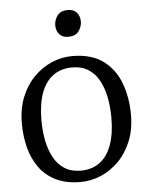

<svg xmlns="http://www.w3.org/2000/svg" viewBox="-55 -828 685 884"><g transform="rotate(-5 287.5 -386.0)"><path d="M35.5 -281Q35.5 -349.5 57.2 -403Q79 -456.5 116 -493.8Q153 -531 198.8 -550.5Q244.5 -570 292.5 -570Q382 -570 436.2 -529.8Q490.5 -489.5 515 -423Q539.5 -356.5 539.5 -278Q539.5 -210 517.8 -156.2Q496 -102.5 459 -65.2Q422 -28 376.2 -8.5Q330.5 11 282.5 11Q215.5 11 168.2 -12.2Q121 -35.5 91.8 -76Q62.5 -116.5 49 -169.2Q35.5 -222 35.5 -281ZM287.5 -41Q338 -41 374 -67Q410 -93 429.2 -144.5Q448.5 -196 448.5 -272Q448.5 -321.5 439.8 -366Q431 -410.5 412.2 -444.8Q393.5 -479 363 -498.5Q332.5 -518 288.5 -518Q237.5 -518 201.2 -492Q165 -466 145.8 -414.8Q126.5 -363.5 126.5 -287Q126.5 -237 135.5 -192.5Q144.5 -148 163.5 -113.8Q182.5 -79.5 213.2 -60.2Q244 -41 287.5 -41ZM283.5 -660Q256 -660 242 -676.5Q228 -693 228 -717.5Q228 -742 243.2 -762.5Q258.5 -783 290.5 -783H291.5Q319 -783 333 -766.5Q347 -750 347 -725.5Q347 -701 331.8 -680.5Q316.5 -660 284.5 -660Z"/></g></svg>

Font: Merriweather Light 18pt Light
Style: Regular
Weight: 300
Version: Version 2.100